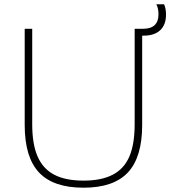

<svg xmlns="http://www.w3.org/2000/svg" viewBox="-20 -864 827 894"><path d="M369 10Q228 10 161.5 -61Q95 -132 95 -282V-730H130V-285Q130 -193 155 -135.5Q180 -78 232.5 -50.5Q285 -23 369 -23Q452 -23 505 -50.5Q558 -78 582.5 -135.5Q607 -193 607 -285V-730H642V-282Q642 -132 575.5 -61Q509 10 369 10ZM619 -698 621 -730H646Q682 -730 700 -747Q718 -764 718 -798Q718 -810 715.5 -822.5Q713 -835 708 -844H744Q749 -833 751 -820.5Q753 -808 753 -796Q753 -749 726 -723.5Q699 -698 649 -698Z"/></svg>

Font: M PLUS 2 ExtraLight
Style: Regular
Weight: 250
Designer: Coji Morishita
Foundry: UNDERFOREST DESIGN
Version: Version 1.001